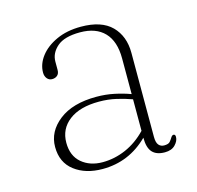

<svg xmlns="http://www.w3.org/2000/svg" viewBox="-78 -552 662 644"><g transform="rotate(-15 253.0 -230.0)"><path d="M67.5 -102.5Q67.5 -156 114.8 -192.8Q162 -229.5 244.5 -229.5Q277 -229.5 306.5 -223.2Q336 -217 361.5 -207.5V-331.5Q361.5 -391 332 -421.8Q302.5 -452.5 247.5 -452.5Q193 -452.5 167.8 -430.5Q142.5 -408.5 142.5 -379V-350Q142.5 -337.5 135.2 -331.2Q128 -325 117 -325Q106.5 -325 99.8 -333.2Q93 -341.5 93 -354Q93 -383.5 113.2 -410Q133.5 -436.5 170 -453.2Q206.5 -470 255 -470Q326.5 -470 361.5 -434.8Q396.5 -399.5 396.5 -341.5V-50Q396.5 -29.5 403.8 -21.2Q411 -13 422.5 -13Q437.5 -13 443 -19.5Q448.5 -26 452 -32Q456.5 -39.5 461.5 -39.5Q468 -39.5 468 -30.5Q468 -16.5 455.2 -3.2Q442.5 10 419 10Q390 10 375.8 -5.5Q361.5 -21 361.5 -56Q295 10 203 10Q144 10 105.8 -19.2Q67.5 -48.5 67.5 -102.5ZM107.5 -106.5Q107.5 -61 136.2 -36.5Q165 -12 209 -12Q250.5 -12 290 -29.2Q329.5 -46.5 361.5 -80V-189.5Q336.5 -198.5 308.5 -205Q280.5 -211.5 248.5 -211.5Q182 -211.5 144.8 -183Q107.5 -154.5 107.5 -106.5Z"/></g></svg>

Font: Fraunces 9pt S000 Thin
Style: Regular
Weight: 100
Version: Version 1.000; ttfautohint (v1.8.3)